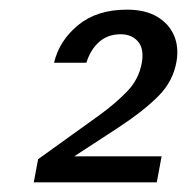

<svg xmlns="http://www.w3.org/2000/svg" viewBox="-20 -730 388 398"><path d="M50 -352 59 -400 187 -492Q220 -516 244 -541Q268 -566 274 -600Q279 -629 266 -644Q253 -659 230 -659Q204 -659 186 -643.5Q168 -628 159 -600H92Q103 -646 142 -678Q181 -710 243 -710Q281 -710 305.5 -695.5Q330 -681 340.5 -657Q351 -633 346 -603Q339 -562 309 -531.5Q279 -501 226 -466L134 -406H315L305 -352Z"/></svg>

Font: DM Sans 10pt
Style: Italic
Weight: 400
Italic angle: -10°
Version: Version 4.004;gftools[0.9.30]